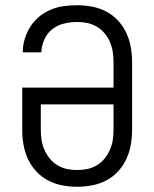

<svg xmlns="http://www.w3.org/2000/svg" viewBox="-20 -702 590 734"><path d="M275 12Q246 12 217.5 6.5Q189 1 164 -12Q139 -25 119 -46.5Q99 -68 87 -94Q75 -120 70 -148Q65 -176 65 -205V-367H414V-465Q414 -485 411 -504Q408 -523 400.5 -541Q393 -559 380 -574.5Q367 -590 350 -600Q333 -610 314 -614Q295 -618 275 -618Q250 -618 225 -612Q200 -606 180 -590.5Q160 -575 149.5 -551Q139 -527 138 -502H67Q67 -528 74.5 -553Q82 -578 96 -600Q110 -622 130 -638.5Q150 -655 174 -665Q198 -675 223.5 -678.5Q249 -682 275 -682Q304 -682 332.5 -676.5Q361 -671 386 -658Q411 -645 431 -623.5Q451 -602 463 -576Q475 -550 480 -522Q485 -494 485 -465V-205Q485 -176 480 -148Q475 -120 463 -94Q451 -68 431 -46.5Q411 -25 386 -12Q361 1 332.5 6.5Q304 12 275 12ZM275 -52Q295 -52 314 -56Q333 -60 350 -70Q367 -80 379.5 -95.5Q392 -111 400 -129Q408 -147 411 -166Q414 -185 414 -205V-303H136V-205Q136 -185 139 -166Q142 -147 150 -129Q158 -111 170.5 -95.5Q183 -80 200 -70Q217 -60 236 -56Q255 -52 275 -52Z"/></svg>

Font: Lode
Style: Regular
Weight: 400
Monospace: yes
Designer: Belleve Invis
Foundry: Belleve Invis
Version: Version 29.2.0; ttfautohint (v1.8.3)